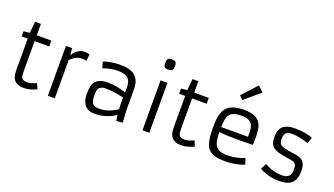

<svg xmlns="http://www.w3.org/2000/svg" viewBox="-75 -1494 3650 2101"><g transform="rotate(20 1750.0 -443.5)"><path d="M395 -27.8Q315.4 9.8 248 9.8Q126 9.8 109.4 -94.7Q105.5 -119.6 105.5 -167V-513.2H35.2V-573.2L105.5 -581.1L118.2 -713.9H186V-581.1H355.5V-513.2H186V-168.5Q186 -108.4 194.8 -91.8Q210.9 -61.5 259.3 -61.5Q307.6 -61.5 367.2 -91.3Z M734.4 -510.3Q671.9 -510.3 606.9 -447.8V0H525.9V-581.1H597.2L605 -503.9Q627.9 -539.6 654.5 -559.6Q681.2 -579.6 698.2 -584Q722.7 -590.8 744.6 -590.8Q766.6 -590.8 799.8 -582L792.5 -504.4Q767.6 -510.3 734.4 -510.3Z M1387.7 -206.1Q1387.7 -108.9 1397 -3.9L1324.7 2L1312.5 -65.9Q1250.5 -16.1 1148.4 3.4Q1115.2 9.8 1089.4 9.8Q1063.5 9.8 1043.7 7.3Q1023.9 4.9 1005.6 -2.2Q987.3 -9.3 971.7 -22Q956.1 -34.7 944.3 -55.7Q919.4 -100.1 919.4 -162.4Q919.4 -224.6 928.5 -259Q937.5 -293.5 958.5 -316.4Q1000 -361.8 1098.1 -361.8Q1196.3 -361.8 1307.6 -324.7V-388.2Q1307.6 -494.1 1220.2 -513.7Q1191.9 -520 1155.3 -520Q1071.8 -520 981.9 -486.8L963.9 -557.1Q988.8 -573.7 1090.8 -586.9Q1123 -590.8 1168.2 -590.8Q1213.4 -590.8 1256.8 -580.1Q1300.3 -569.3 1329.1 -544.9Q1387.7 -496.6 1387.7 -388.2ZM1305.7 -263.7Q1191.4 -292.5 1094.7 -292.5Q1035.2 -292.5 1015.6 -258.3Q1002.4 -234.4 1002.4 -187.5Q1002.4 -140.6 1007.6 -119.6Q1012.7 -98.6 1024.4 -85Q1047.4 -59.1 1100.1 -59.1Q1182.6 -59.1 1263.7 -101.6Q1288.6 -114.3 1308.6 -129.9Q1305.7 -182.6 1305.7 -263.7Z M1667 -720.2Q1634.3 -720.2 1625 -729.5Q1610.4 -744.6 1610.4 -771.2Q1610.4 -797.9 1613.5 -809.3Q1616.7 -820.8 1623 -827.1Q1634.8 -838.9 1658.9 -838.9Q1683.1 -838.9 1693.6 -836.4Q1704.1 -834 1710.9 -827.1Q1722.7 -815.4 1722.7 -788.8Q1722.7 -762.2 1720 -750.7Q1717.3 -739.3 1710.9 -732.4Q1698.7 -720.2 1667 -720.2ZM1627.4 -581.1H1707.5V0H1628.4Z M2228.5 -27.8Q2148.9 9.8 2081.5 9.8Q1959.5 9.8 1942.9 -94.7Q1939 -119.6 1939 -167V-513.2H1868.7V-573.2L1939 -581.1L1951.7 -713.9H2019.5V-581.1H2189V-513.2H2019.5V-168.5Q2019.5 -108.4 2028.3 -91.8Q2044.4 -61.5 2092.8 -61.5Q2141.1 -61.5 2200.7 -91.3Z M2814.5 -30.8Q2713.4 9.8 2591.3 9.8Q2520.5 9.8 2471.2 -4.9Q2392.6 -27.3 2366.7 -97.7Q2342.8 -163.6 2342.8 -293V-317.9Q2342.8 -472.7 2407.2 -535.2Q2465.3 -590.8 2601.1 -590.8Q2733.4 -590.8 2781.7 -525.4Q2805.2 -493.7 2812.7 -448.5Q2820.3 -403.3 2820.3 -362.3Q2820.3 -298.3 2817.4 -263.2Q2748.5 -260.3 2693.8 -260.3Q2693.8 -260.3 2615.2 -260.3Q2492.2 -260.3 2425.8 -271Q2425.8 -158.7 2454.1 -114.3Q2488.8 -60.1 2592.3 -60.1Q2695.8 -60.1 2790.5 -100.6ZM2737.8 -328.1V-375Q2737.8 -451.7 2708 -484.4Q2674.8 -521 2593.3 -521Q2495.6 -521 2460 -478.5Q2425.8 -438 2425.8 -328.1ZM2500.5 -725.6 2658.2 -897 2721.7 -837.9 2541 -683.1Z M3026.4 -115.2Q3127 -59.1 3228.5 -59.1Q3313 -59.1 3327.6 -119.1Q3332.5 -139.6 3332.5 -169.2Q3332.5 -198.7 3325.7 -215.1Q3318.8 -231.4 3302.7 -239.5Q3286.6 -247.6 3260 -251.5Q3233.4 -255.4 3192.4 -262.5Q3151.4 -269.5 3117.2 -278.3Q3083 -287.1 3059.1 -303.7Q3008.3 -339.4 3010.3 -423.8V-436Q3010.3 -524.9 3068.8 -562.5Q3125.5 -599.6 3255.9 -587.9Q3344.7 -579.6 3397.5 -557.1L3374.5 -483.4Q3315.9 -508.3 3233.9 -519.5Q3208.5 -522.9 3186.3 -522.9Q3164.1 -522.9 3146 -519.5Q3127.9 -516.1 3115.7 -506.8Q3092.3 -487.8 3091.3 -436Q3089.8 -375 3125.5 -358.4Q3159.7 -342.3 3206.5 -336.2Q3253.4 -330.1 3283.2 -325.4Q3313 -320.8 3337.4 -313Q3361.8 -305.2 3379.4 -288.1Q3416 -253.4 3415 -167.5Q3412.6 -17.6 3290 3.4Q3252.9 9.8 3215.8 9.8Q3178.7 9.8 3147.7 5.1Q3116.7 0.5 3088.4 -7.8Q3034.7 -22.9 2991.2 -47.9Z"/></g></svg>

Font: Armata
Style: Regular
Weight: 400
Designer: Viktoriya Grabowska
Foundry: Viktoriya Grabowska
Version: Version 1.002